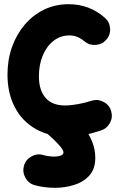

<svg xmlns="http://www.w3.org/2000/svg" viewBox="-20 -583 563 913"><path d="M485.8 -394.5Q466.3 -371.6 435.3 -369.4Q404.3 -367.2 381.3 -386.7Q348.6 -414.6 310.5 -414.6Q268.1 -414.6 235.4 -389.4Q202.6 -364.3 183.8 -320.3Q165 -276.4 165 -219.7Q165 -154.8 196.3 -118.2Q227.5 -81.5 289.6 -81.5Q316.9 -81.5 352.3 -88.1Q387.7 -94.7 417 -104.5Q446.3 -112.8 473.6 -97.9Q501 -83 508.8 -53.7Q517.1 -23.9 502.2 2.7Q487.3 29.3 458 38.1Q413.6 52.7 376.5 59.8Q339.4 66.9 302.2 66.9Q213.4 66.9 149.2 30Q85 -6.8 50.3 -73.5Q15.6 -140.1 15.6 -228.5Q15.6 -298.8 37.1 -359.4Q58.6 -419.9 97.7 -465.8Q136.7 -511.7 189.9 -537.4Q243.2 -563 306.2 -563Q405.3 -563 478 -499Q501 -479.5 503.4 -448.5Q505.9 -417.5 485.8 -394.5ZM189 -55.7Q208 -79.6 238.8 -82.8Q269.5 -85.9 293.5 -66.4Q312.5 -51.3 336.2 -27.8Q359.9 -4.4 382.1 25.9Q404.3 56.2 418.7 92Q433.1 127.9 433.1 167.5Q433.1 220.7 404.5 252Q376 283.2 332 296.6Q288.1 310.1 242.7 310.1Q214.8 310.1 189.7 306.6Q164.6 303.2 144.5 297.4Q115.2 289.1 100.6 262Q85.9 234.9 93.8 205.6Q102.1 176.3 129.4 160.9Q156.7 145.5 185.5 154.3Q193.4 156.7 209 159.2Q224.6 161.6 237.8 161.6Q255.4 161.6 268.6 157Q281.7 152.3 281.7 141.6Q281.7 131.3 266.6 113.5Q251.5 95.7 232.2 77.4Q212.9 59.1 199.7 48.8Q175.8 29.8 172.9 -1Q169.9 -31.7 189 -55.7Z"/></svg>

Font: Mikhak ExtraBold
Style: Regular
Weight: 800
Designer: Amin Abedi
Version: Version 3.3